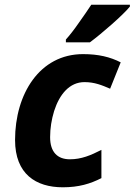

<svg xmlns="http://www.w3.org/2000/svg" viewBox="-20 -786 572 816"><path d="M247 10C315 10 364 -5 411 -29V-149C366 -126 326 -109 277 -109C224 -109 193 -140 193 -203C193 -241 199 -278 210 -314C233 -386 276 -437 339 -437C382 -437 413 -424 448 -409L493 -521C448 -544 398 -556 333 -556C148 -556 44 -386 44 -191C44 -46 133 10 247 10ZM362 -606C412 -643 503 -722 532 -758V-766H368C353 -743 335 -717 315 -689C295 -660 277 -637 260 -618V-606Z"/></svg>

Font: BC Sans
Style: Bold Italic
Weight: 700
Italic angle: -12°
Designer: Monotype Design Team
Province of B.C.
Foundry: Monotype Imaging Inc.
Version: Version 2.000;GOOG;noto-source:20170915:90ef993387c0